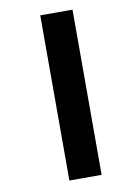

<svg xmlns="http://www.w3.org/2000/svg" viewBox="-82 -714 553 815"><g transform="rotate(-10 194.5 -306.0)"><path d="M150 -662V50H289V-662Z"/></g></svg>

Font: Noto Sans Sinhala Condensed Black
Style: Regular
Weight: 900
Width: 3
Designer: Jelle Bosma - Monotype Design Team
Foundry: Monotype Imaging Inc.
Version: Version 2.006